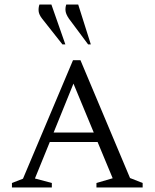

<svg xmlns="http://www.w3.org/2000/svg" viewBox="-20 -832 686 852"><path d="M33 0V-20L82 -39L304 -565H337L557 -42L613 -20V0H408V-20L480 -41L413 -202H201L135 -40L210 -20V0ZM218 -244H396L306 -461ZM257 -635 167 -749Q153 -767 151.5 -782Q150 -797 155 -812H208L270 -635ZM371 -635 286 -749Q273 -768 271 -782.5Q269 -797 274 -812H327L383 -635Z"/></svg>

Font: Spectral SC Light
Style: Regular
Weight: 300
Designer: Jean-Baptiste Levee
Foundry: Production Type
Version: Version 2.001